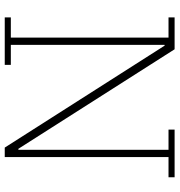

<svg xmlns="http://www.w3.org/2000/svg" viewBox="6 -744 738 789"><g transform="rotate(90 374.5 -349.0)"><path d="M51 -25H134V-673H51V-698H182L591 -56H595V-673H512V-698H708V-673H625V0H586L167 -657H164V-25H246V0H51Z"/></g></svg>

Font: IBM Plex Serif ExtLt
Style: Regular
Weight: 200
Designer: Mike Abbink, Paul van der Laan, Pieter van Rosmalen
Foundry: Bold Monday
Version: Version 3.001